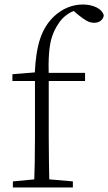

<svg xmlns="http://www.w3.org/2000/svg" viewBox="-20 -831 480 851"><path d="M37 0V-27L154 -38H176L303 -27V0ZM131 0Q133 -56 134 -113Q135 -170 135 -226V-472H35V-502L158 -512L134 -500V-504Q138 -600 158 -659.5Q178 -719 219 -758Q248 -785 280.5 -798Q313 -811 347 -811Q381 -811 407 -798.5Q433 -786 440 -764Q439 -750 427.5 -740Q416 -730 397 -730Q380 -730 364 -739Q348 -748 327 -765L299 -789V-798H338V-789Q308 -787 281 -769Q254 -751 237 -723Q221 -699 211 -669.5Q201 -640 197.5 -596Q194 -552 196 -485V-226Q196 -170 197 -113Q198 -56 199 0ZM166 -472V-508H357V-472Z"/></svg>

Font: Noto Serif HK ExtraLight
Style: Regular
Weight: 200
Designer: Ryoko NISHIZUKA 西塚涼子 (kana & ideographs); Frank Grießhammer (Latin, Greek & Cyrillic); Wenlong ZHANG 张文龙 (bopomofo); San
Foundry: Adobe
Version: Version 2.002-H1;hotconv 1.1.0;makeotfexe 2.6.0